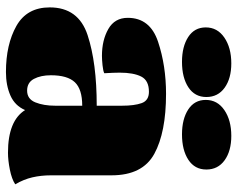

<svg xmlns="http://www.w3.org/2000/svg" viewBox="-98 -698 817 662"><g transform="rotate(90 311.0 -366.5)"><path d="M5 0ZM228 22Q133 22 69 -14Q5 -50 5 -129Q5 -228 100.5 -259.5Q196 -291 344 -291V-378Q344 -421 335 -446Q326 -471 296 -471Q257 -471 243.5 -444.5Q230 -418 230 -370Q230 -351 232 -317Q224 -313 204.5 -311Q185 -309 172 -309Q118 -309 79.5 -331Q41 -353 41 -398Q41 -475 123.5 -502.5Q206 -530 303 -530Q436 -530 510 -489.5Q584 -449 584 -342V-134Q584 -99 591 -69Q598 -39 615 -10Q597 2 564.5 8.5Q532 15 506 15Q396 15 359 -44Q344 -9 309 6.5Q274 22 228 22ZM344 -148V-241Q287 -241 263 -215.5Q239 -190 239 -133Q239 -98 251.5 -74.5Q264 -51 292 -51Q321 -51 332.5 -79.5Q344 -108 344 -148ZM564 -669Q564 -629 530.5 -607Q497 -585 443 -585Q390 -585 357 -606.5Q324 -628 324 -667Q324 -707 359 -731Q394 -755 448 -755Q500 -755 532 -732Q564 -709 564 -669ZM314 -669Q314 -629 280.5 -607Q247 -585 193 -585Q140 -585 107 -606.5Q74 -628 74 -667Q74 -707 109 -731Q144 -755 198 -755Q250 -755 282 -732Q314 -709 314 -669Z"/></g></svg>

Font: Sansita Black
Style: Regular
Weight: 900
Designer: Pablo Cosgaya
Foundry: Omnibus-Type
Version: Version 1.006; ttfautohint (v1.5)